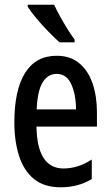

<svg xmlns="http://www.w3.org/2000/svg" viewBox="-20 -786 470 816"><path d="M221 -549Q278 -549 316 -518Q354 -487 373 -432.5Q392 -378 392 -309V-248H135Q138 -70 250 -70Q280 -70 309.5 -79Q339 -88 370 -108V-25Q312 10 238 10Q167 10 124 -25.5Q81 -61 61 -123.5Q41 -186 41 -266Q41 -403 86.5 -476Q132 -549 221 -549ZM221 -472Q183 -472 161 -435.5Q139 -399 136 -321H303Q303 -384 283 -428Q263 -472 221 -472ZM210 -766Q220 -744 235.5 -716Q251 -688 267.5 -661.5Q284 -635 297 -618V-606H233Q214 -623 187 -650.5Q160 -678 135.5 -707Q111 -736 98 -757V-766Z"/></svg>

Font: Noto Sans ExtraCondensed Medium
Style: Regular
Weight: 500
Width: 2
Designer: Monotype Design Team
Foundry: Monotype Imaging Inc.
Version: Version 2.013; ttfautohint (v1.8.4.7-5d5b)